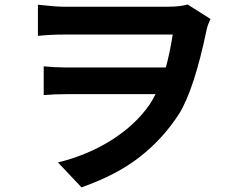

<svg xmlns="http://www.w3.org/2000/svg" viewBox="-20 -763 1040 843"><path d="M803.7 -743.2 904.3 -679.7Q891.6 -653.3 887.7 -634.8Q833 -371.1 766.6 -263.7Q696.3 -154.3 594.7 -74.7Q493.2 4.9 337.9 59.6L234.4 -49.8Q363.3 -81.1 468.8 -147.5Q574.2 -213.9 636.7 -303.7Q652.3 -328.1 663.1 -349.6H274.4Q219.7 -349.6 171.9 -345.7V-471.7Q222.7 -466.8 268.6 -466.8H708Q725.6 -529.3 738.3 -611.3H260.7Q201.2 -611.3 146.5 -605.5V-742.2Q228.5 -733.4 259.8 -733.4H712.9Q770.5 -733.4 803.7 -743.2Z"/></svg>

Font: Gen Shin Gothic Monospace Bold
Style: Bold
Weight: 700
Designer: [Source Han Sans]
Ryoko NISHIZUKA  (kana & ideographs); Paul D. Hunt (Latin, Greek & Cyrillic); Wenlong ZHANG  (bopomofo
Version: Version 1.002.20150607